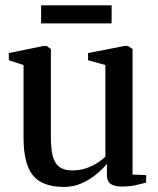

<svg xmlns="http://www.w3.org/2000/svg" viewBox="-20 -708 606 738"><path d="M447.5 9Q420.5 9 405.8 -0.8Q391 -10.5 391 -36V-78.5Q374.5 -58 349.5 -37.5Q324.5 -17 293.2 -3.2Q262 10.5 226 10.5Q142.5 10.5 106.5 -34Q70.5 -78.5 70.5 -178V-458L14 -476.5V-504L147.5 -531.5H159.5L175.5 -519.5V-182Q175.5 -139 182.2 -110.2Q189 -81.5 207 -67.2Q225 -53 258 -53Q286.5 -53 310.2 -61Q334 -69 352.8 -81Q371.5 -93 385 -105.5V-458L318.5 -476.5V-504L459 -531.5H471.5L489.5 -519.5V-37L542 -35L541.5 -6Q525 -1.5 501.5 3.8Q478 9 447.5 9ZM409 -687.5V-618H138V-687.5Z"/></svg>

Font: Merriweather 96pt Medium
Style: Regular
Weight: 500
Version: Version 2.100